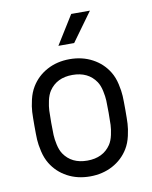

<svg xmlns="http://www.w3.org/2000/svg" viewBox="-78 -725 626 790"><g transform="rotate(-10 235.0 -330.0)"><path d="M352.1 -666 265.1 -545.9H199.2L273.9 -666ZM234.9 -418Q169.4 -418 137.2 -370.1Q127 -354.5 121.8 -330.8Q116.7 -307.1 116 -289.8Q115.2 -272.5 115.2 -238.8Q115.2 -205.6 116 -188Q116.7 -170.4 121.8 -147Q127 -123.5 137.2 -107.9Q169.4 -60.1 234.9 -60.1Q300.8 -60.1 333 -107.9Q343.3 -123.5 348.4 -147Q353.5 -170.4 354.2 -188Q355 -205.6 355 -238.8Q355 -272.5 354.2 -289.8Q353.5 -307.1 348.4 -330.8Q343.3 -354.5 333 -370.1Q300.8 -418 234.9 -418ZM396 -398.9Q409.7 -376.5 416.3 -346.9Q422.9 -317.4 423.8 -297.1Q424.8 -276.9 424.8 -238.8Q424.8 -201.2 423.8 -180.9Q422.9 -160.6 416.3 -131.1Q409.7 -101.6 396 -79.1Q371.6 -39.1 329.6 -16.6Q287.6 5.9 234.9 5.9Q182.1 5.9 140.4 -16.6Q98.6 -39.1 74.2 -79.1Q60.5 -101.6 53.7 -130.9Q46.9 -160.2 45.9 -180.9Q44.9 -201.7 44.9 -238.8Q44.9 -275.9 45.9 -296.9Q46.9 -317.9 53.7 -347.2Q60.5 -376.5 74.2 -398.9Q98.6 -439 140.4 -461.4Q182.1 -483.9 234.9 -483.9Q287.6 -483.9 329.6 -461.4Q371.6 -439 396 -398.9Z"/></g></svg>

Font: Gidolinya
Style: Regular
Weight: 400
Version: Version 1.0.3